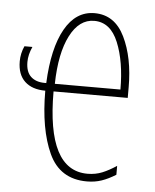

<svg xmlns="http://www.w3.org/2000/svg" viewBox="-45 -576 504 624"><g transform="rotate(5 207.5 -263.5)"><path d="M370 -307V-272H128Q128 -15 261 -15Q287 -15 309 -24Q331 -33 355 -49V-20Q331 -5 309 2.5Q287 10 261 10Q173 10 137 -68.5Q101 -147 101 -272Q58 -272 34 -294.5Q10 -317 10 -360Q10 -386 21 -410H47Q35 -384 35 -360Q35 -328 51.5 -312.5Q68 -297 97 -297H102Q107 -411 142.5 -474Q178 -537 239 -537Q305 -537 337.5 -470Q370 -403 370 -307ZM130 -297H344Q344 -388 318.5 -450Q293 -512 240 -512Q191 -512 161.5 -454.5Q132 -397 130 -297Z"/></g></svg>

Font: Noto Sans Display Thin Cond
Style: Regular
Weight: 250
Width: 3
Designer: Monotype Design team
Foundry: Monotype Imaging Inc.
Version: Version 1.000